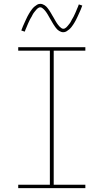

<svg xmlns="http://www.w3.org/2000/svg" viewBox="-20 -981 540 1001"><path d="M75 0V-18H240V-717H75V-735H425V-717H260V-18H425V0ZM310 -813Q304 -813 298.5 -815Q293 -817 288 -820Q283 -823 279 -827Q275 -831 271.5 -835.5Q268 -840 265 -844.5Q262 -849 259 -853.5Q256 -858 253 -863.5Q250 -869 247 -874Q244 -879 241 -884Q238 -889 235 -894.5Q232 -900 229 -905Q226 -910 223 -914.5Q220 -919 216.5 -923.5Q213 -928 209 -932Q205 -936 200 -939.5Q195 -943 190 -943Q185 -943 181 -940.5Q177 -938 174 -935.5Q171 -933 168 -929Q165 -925 161 -920.5Q157 -916 155.5 -913.5Q154 -911 152 -908Q150 -905 148.5 -901.5Q147 -898 145 -894.5Q143 -891 140.5 -887Q138 -883 136 -879Q134 -875 132 -870.5Q130 -866 127.5 -861Q125 -856 123 -850.5Q121 -845 118.5 -839.5Q116 -834 113.5 -828Q111 -822 109 -816L91 -822Q95 -834 99.5 -844Q104 -854 108 -863Q112 -872 116 -880.5Q120 -889 123.5 -896Q127 -903 131 -909.5Q135 -916 138.5 -921.5Q142 -927 147.5 -934Q153 -941 159.5 -946.5Q166 -952 173.5 -956.5Q181 -961 190 -961Q196 -961 201.5 -959Q207 -957 212 -954Q217 -951 221 -947Q225 -943 228.5 -938.5Q232 -934 235 -929.5Q238 -925 241 -920.5Q244 -916 247 -910.5Q250 -905 253 -900Q256 -895 259 -890Q262 -885 265 -879.5Q268 -874 271 -869Q274 -864 277 -859.5Q280 -855 283.5 -850.5Q287 -846 291 -842Q295 -838 300 -834.5Q305 -831 310 -831Q315 -831 319 -833.5Q323 -836 326 -838.5Q329 -841 332 -845Q335 -849 339 -853.5Q343 -858 344.5 -860.5Q346 -863 348 -866Q350 -869 351.5 -872.5Q353 -876 355 -879.5Q357 -883 359.5 -887Q362 -891 364 -895Q366 -899 368 -903.5Q370 -908 372.5 -913Q375 -918 377 -923.5Q379 -929 381.5 -934.5Q384 -940 386.5 -946Q389 -952 391 -958L409 -952Q405 -940 400.5 -930Q396 -920 392 -911Q388 -902 384 -893.5Q380 -885 376.5 -878Q373 -871 369 -864.5Q365 -858 361.5 -852.5Q358 -847 352.5 -840Q347 -833 340.5 -827.5Q334 -822 326.5 -817.5Q319 -813 310 -813Z"/></svg>

Font: Iosevka Thin
Style: Regular
Weight: 100
Monospace: yes
Designer: Belleve Invis
Foundry: Belleve Invis
Version: Version 32.5.0; ttfautohint (v1.8.4)